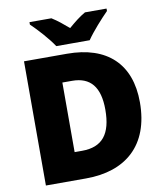

<svg xmlns="http://www.w3.org/2000/svg" viewBox="-98 -1007 930 1087"><g transform="rotate(-10 367.0 -463.5)"><path d="M272 -767H464C495 -813 555 -879 589 -913V-927H465C430 -907 402 -884 367 -854C332 -884 307 -905 272 -927H146V-913C184 -877 242 -813 272 -767ZM683 -372C683 -593 554 -714 324 -714H77V0H308C535 0 683 -123 683 -372ZM483 -365C483 -225 430 -158 313 -158H270V-558H326C431 -558 483 -495 483 -365Z"/></g></svg>

Font: Noto Sans Malayalam Black
Style: Regular
Weight: 900
Designer: Jelle Bosma - Monotype Design Team
Foundry: Monotype Imaging Inc.
Version: Version 2.104